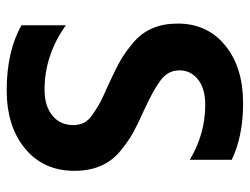

<svg xmlns="http://www.w3.org/2000/svg" viewBox="-104 -614 727 558"><g transform="rotate(90 259.0 -335.5)"><path d="M477 -189Q477 -99 412.5 -45.5Q348 8 243 8Q129 8 54 -35V-164Q140 -102 242 -102Q288 -102 316 -124.5Q344 -147 344 -185Q344 -203 337 -217Q330 -231 308.5 -245Q287 -259 275.5 -265Q264 -271 228 -287Q218 -292 213 -294Q176 -311 153 -324.5Q130 -338 103 -361Q76 -384 62.5 -416Q49 -448 49 -489Q49 -575 112.5 -627Q176 -679 281 -679Q376 -679 445 -646V-524Q370 -569 285 -569Q238 -569 211.5 -548Q185 -527 185 -494Q185 -461 213.5 -439.5Q242 -418 299 -392Q339 -374 364 -360.5Q389 -347 418.5 -323Q448 -299 462.5 -265.5Q477 -232 477 -189Z"/></g></svg>

Font: Hind Siliguri SemiBold
Style: Regular
Weight: 600
Designer: Jyotish Sonowal
Foundry: Indian Type Foundry
Version: Version 1.001;PS 1.0;hotconv 1.0.86;makeotf.lib2.5.63406; tt